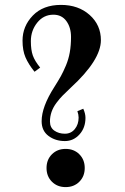

<svg xmlns="http://www.w3.org/2000/svg" viewBox="-20 -752 510 784"><path d="M192 -10Q170 -32 170 -66Q170 -100 192 -122Q214 -144 248 -144Q282 -144 304 -122Q326 -100 326 -66Q326 -32 304 -10Q282 12 248 12Q214 12 192 -10ZM72 -586Q72 -645 114 -688.5Q156 -732 229 -732Q300 -732 346 -691Q392 -650 392 -588Q392 -507 269 -394Q248 -374 236 -362Q224 -350 210.5 -332Q197 -314 190.5 -295Q184 -276 184 -256Q184 -231 202 -218.5Q220 -206 245 -206Q270 -206 285.5 -225Q301 -244 301 -272Q301 -284 296 -298L320 -308Q329 -288 329 -271Q329 -230 304.5 -203Q280 -176 245 -176Q206 -176 178 -197Q150 -218 150 -257Q150 -316 202 -397Q219 -424 228.5 -441Q238 -458 249 -484Q260 -510 265 -538.5Q270 -567 270 -601Q270 -640 251 -666Q232 -692 198 -692Q158 -692 132 -659.5Q106 -627 106 -584Q106 -548 114 -525.5Q122 -503 144 -476L121 -459Q96 -490 84 -518Q72 -546 72 -586Z"/></svg>

Font: Old Standard TT
Style: Bold
Weight: 700
Designer: Alexey Kryukov <alexios@thessalonica.org.ru>
Version: Version 2.2